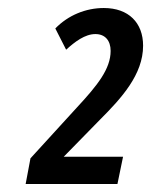

<svg xmlns="http://www.w3.org/2000/svg" viewBox="-20 -875 377 479"><path d="M44 -416H273L287 -484H139L229 -576C283 -630 337 -689 337 -761C337 -818 301 -855 239 -855C194 -855 150 -837 118 -804L145 -751C167 -771 192 -790 218 -790C242 -790 256 -774 256 -748C256 -703 223 -662 172 -607L56 -480Z"/></svg>

Font: Noto Sans UI Condensed Medium
Style: Italic
Weight: 500
Width: 3
Italic angle: -12°
Designer: Monotype Design Team
Foundry: Monotype Imaging Inc.
Version: Version 1.901